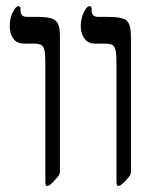

<svg xmlns="http://www.w3.org/2000/svg" viewBox="-20 -609 531 635"><path d="M413.1 -43.9Q413.1 -34.2 409.2 -27.8Q405.3 -21.5 391.8 -7.8Q378.4 5.9 372.1 5.9Q367.7 5.9 366.5 2.2Q365.2 -1.5 365.2 -14.2V-402.8Q365.2 -430.2 362.3 -442.6Q359.4 -455.1 352.5 -460Q345.7 -464.8 324.2 -464.8H293.9Q271 -464.8 259 -481.7Q247.1 -498.5 247.1 -522.9Q247.1 -547.4 257.1 -568.1Q267.1 -588.9 276.9 -588.9Q279.3 -588.9 281.2 -585.9Q283.2 -583 283.2 -580.1V-570.8Q283.2 -565.4 287.8 -559.3Q292.5 -553.2 305.2 -553.2H335.9Q385.3 -553.2 399.2 -540.8Q413.1 -528.3 413.1 -485.8ZM178.2 -43.9Q178.2 -34.7 174.1 -28.3Q169.9 -22 156.5 -8.1Q143.1 5.9 137.2 5.9Q132.3 5.9 131.1 2.2Q129.9 -1.5 129.9 -14.2V-402.8Q129.9 -431.2 127 -443.4Q124 -455.6 116.5 -460.2Q108.9 -464.8 87.9 -464.8H59.1Q35.6 -464.8 23.9 -481.4Q12.2 -498 12.2 -522.9Q12.2 -548.8 22.2 -568.8Q32.2 -588.9 42 -588.9Q44.4 -588.9 46.1 -585.9Q47.9 -583 47.9 -580.1V-570.8Q47.9 -565.4 52.5 -559.3Q57.1 -553.2 69.8 -553.2H100.1Q135.7 -553.2 150.9 -547.9Q166 -542.5 172.1 -529.5Q178.2 -516.6 178.2 -485.8Z"/></svg>

Font: Times New Roman
Style: Regular
Weight: 400
Designer: Steve Matteson
Foundry: Ascender Corporation
Version: Version 2.00.3